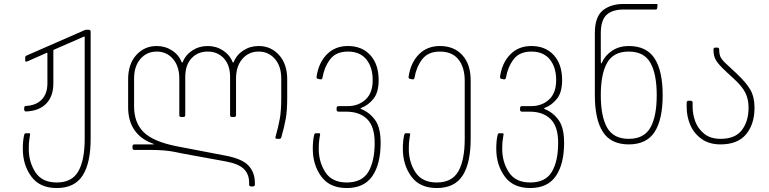

<svg xmlns="http://www.w3.org/2000/svg" viewBox="-20 -720 3876 968"><path d="M95 30Q95 -12 102 -40Q104 -48 109 -48H127Q132 -48 132 -44Q132 -41 128.5 -21.5Q125 -2 125 30Q125 97 158.5 148.5Q192 200 266 200Q343 200 375 143.5Q407 87 407 -20V-532Q407 -538 402 -535L251 -469Q249 -468 249 -465V-300Q249 -235 213.5 -198Q178 -161 112 -158Q102 -158 102 -168V-176Q102 -186 112 -186Q163 -189 191 -218.5Q219 -248 219 -300V-450Q219 -456 214 -453L119 -411Q113 -409 112 -409Q107 -409 107 -417V-429Q107 -434 108.5 -436Q110 -438 114 -440L393 -562Q395 -563 402.5 -566.5Q410 -570 416 -570H427Q437 -570 437 -560V-20Q437 102 396.5 165Q356 228 266 228Q180 228 137.5 169.5Q95 111 95 30Z M1236 210V201Q1236 159 1210 132.5Q1184 106 1119 94L895 53Q887 51 861.5 46Q836 41 807.5 38.5Q779 36 745 36H658Q648 36 648 26V18Q648 8 658 8H752Q756 8 756 7Q756 6 746 2Q689 -19 657.5 -65Q626 -111 626 -179V-320Q626 -397 667 -442.5Q708 -488 770 -488Q813 -488 847.5 -465.5Q882 -443 896 -406Q897 -405 898.5 -405Q900 -405 901 -406Q915 -443 949.5 -465.5Q984 -488 1027 -488Q1070 -488 1104.5 -465.5Q1139 -443 1153 -406Q1154 -405 1155.5 -405Q1157 -405 1158 -406Q1172 -443 1206.5 -465.5Q1241 -488 1284 -488Q1346 -488 1387 -442.5Q1428 -397 1428 -320V-229Q1428 -163 1421 -123Q1414 -83 1399 -30Q1397 -24 1395 -22Q1393 -20 1388 -20H1378Q1366 -20 1369 -30Q1384 -83 1391 -123Q1398 -163 1398 -229V-324Q1398 -386 1366 -423Q1334 -460 1284 -460Q1234 -460 1202 -423Q1170 -386 1170 -324V-140Q1170 -130 1160 -130H1150Q1140 -130 1140 -140V-332Q1140 -392 1108.5 -426Q1077 -460 1027 -460Q977 -460 945.5 -426Q914 -392 914 -332V-140Q914 -130 904 -130H894Q884 -130 884 -140V-324Q884 -386 852 -423Q820 -460 770 -460Q720 -460 688 -423Q656 -386 656 -324V-184Q656 -101 704.5 -53.5Q753 -6 869 17L1119 65Q1202 81 1233.5 115.5Q1265 150 1265 202V210Q1265 220 1255 220H1246Q1236 220 1236 210Z M1557 30Q1557 -12 1564 -40Q1566 -48 1571 -48H1589Q1594 -48 1594 -44Q1594 -41 1590.5 -21.5Q1587 -2 1587 30Q1587 97 1620.5 148.5Q1654 200 1728 200Q1805 200 1837 146.5Q1869 93 1869 0Q1869 -82 1831 -119.5Q1793 -157 1726 -157H1687Q1677 -157 1677 -167V-175Q1677 -185 1687 -185H1733Q1787 -185 1823 -218Q1859 -251 1859 -316Q1859 -381 1827 -420.5Q1795 -460 1734 -460Q1674 -460 1644.5 -421Q1615 -382 1606 -329Q1604 -318 1595 -320L1585 -322Q1575 -323 1576 -333Q1586 -403 1627.5 -445.5Q1669 -488 1734 -488Q1805 -488 1847 -442Q1889 -396 1889 -316Q1889 -254 1862.5 -221.5Q1836 -189 1803 -177Q1797 -174 1797 -173Q1797 -173 1804 -169Q1846 -151 1872.5 -113Q1899 -75 1899 0Q1899 107 1857.5 167.5Q1816 228 1728 228Q1642 228 1599.5 169.5Q1557 111 1557 30Z M2011 30Q2011 -12 2018 -40Q2020 -48 2025 -48H2043Q2048 -48 2048 -44Q2048 -41 2044.5 -21.5Q2041 -2 2041 30Q2041 97 2074.5 148.5Q2108 200 2182 200Q2259 200 2291 143.5Q2323 87 2323 -20V-313Q2323 -380 2291.5 -420Q2260 -460 2198 -460Q2138 -460 2108.5 -421Q2079 -382 2070 -329Q2068 -318 2059 -320L2049 -322Q2039 -323 2040 -333Q2050 -403 2091.5 -445.5Q2133 -488 2198 -488Q2269 -488 2311 -442Q2353 -396 2353 -315V-20Q2353 102 2312.5 165Q2272 228 2182 228Q2096 228 2053.5 169.5Q2011 111 2011 30Z M2482 30Q2482 -12 2489 -40Q2491 -48 2496 -48H2514Q2519 -48 2519 -44Q2519 -41 2515.5 -21.5Q2512 -2 2512 30Q2512 97 2545.5 148.5Q2579 200 2653 200Q2730 200 2762 146.5Q2794 93 2794 0Q2794 -82 2756 -119.5Q2718 -157 2651 -157H2612Q2602 -157 2602 -167V-175Q2602 -185 2612 -185H2658Q2712 -185 2748 -218Q2784 -251 2784 -316Q2784 -381 2752 -420.5Q2720 -460 2659 -460Q2599 -460 2569.5 -421Q2540 -382 2531 -329Q2529 -318 2520 -320L2510 -322Q2500 -323 2501 -333Q2511 -403 2552.5 -445.5Q2594 -488 2659 -488Q2730 -488 2772 -442Q2814 -396 2814 -316Q2814 -254 2787.5 -221.5Q2761 -189 2728 -177Q2722 -174 2722 -173Q2722 -173 2729 -169Q2771 -151 2797.5 -113Q2824 -75 2824 0Q2824 107 2782.5 167.5Q2741 228 2653 228Q2567 228 2524.5 169.5Q2482 111 2482 30Z M3124 -700H3287Q3292 -700 3294 -698.5Q3296 -697 3295 -693L3293 -678Q3292 -674 3290.5 -673Q3289 -672 3285 -672H3124Q3067 -672 3038 -645Q3009 -618 3009 -552V-418Q3009 -400 3011 -400Q3013 -400 3016 -407Q3031 -441 3066.5 -464.5Q3102 -488 3150 -488Q3240 -488 3280.5 -425Q3321 -362 3321 -240Q3321 -118 3280.5 -55Q3240 8 3150 8Q3060 8 3019.5 -55Q2979 -118 2979 -240V-552Q2979 -635 3019 -667.5Q3059 -700 3124 -700ZM3150 -20Q3227 -20 3259 -76.5Q3291 -133 3291 -240Q3291 -347 3259 -403.5Q3227 -460 3150 -460Q3073 -460 3041 -403.5Q3009 -347 3009 -240Q3009 -133 3041 -76.5Q3073 -20 3150 -20Z M3442 -180V-202Q3442 -212 3452 -212H3462Q3472 -212 3472 -202V-180Q3472 -144 3485.5 -107.5Q3499 -71 3530.5 -45.5Q3562 -20 3613 -20Q3687 -20 3720.5 -64.5Q3754 -109 3754 -177Q3754 -220 3738 -252Q3722 -284 3683 -320L3643 -357Q3605 -392 3591 -414Q3577 -436 3577 -470Q3577 -480 3587 -480H3596Q3606 -480 3606 -470Q3606 -445 3614 -430Q3622 -415 3650 -390L3693 -350Q3743 -303 3763.5 -266.5Q3784 -230 3784 -177Q3784 -94 3741.5 -43Q3699 8 3613 8Q3555 8 3516.5 -20Q3478 -48 3460 -90.5Q3442 -133 3442 -180Z"/></svg>

Font: Barlow GEO Thin
Style: Regular
Weight: 100
Designer: Jeremy Tribby
Foundry: Tribby Type
Version: Version 1.408